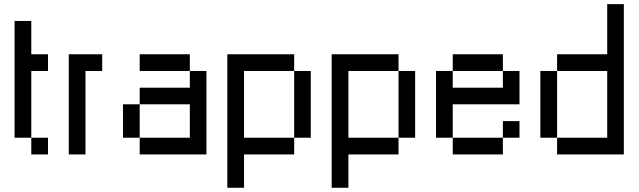

<svg xmlns="http://www.w3.org/2000/svg" viewBox="-20 -740 3060 920"><path d="M210 -399.9H129.9V-80.1H49.8V-639.6H129.9V-480H210ZM210 0H129.9V-80.1H210Z M309.6 -480H469.7V-399.9H389.6V0H309.6Z M889.6 -399.9H649.4V-480H889.6ZM649.4 -80.1H569.3V-240.2H649.4ZM889.6 -399.9H969.2V0H649.4V-80.1H889.6V-240.2H649.4V-319.8H889.6Z M1149.4 -399.9V-80.1H1389.6V0H1149.4V159.7H1069.3V-480H1389.6V-399.9ZM1469.2 -80.1H1389.6V-399.9H1469.2Z M1649.4 -399.9V-80.1H1889.6V0H1649.4V159.7H1569.3V-480H1889.6V-399.9ZM1969.2 -80.1H1889.6V-399.9H1969.2Z M2389.6 0H2149.4V-80.1H2389.6ZM2469.2 -80.1H2389.6V-159.7H2469.2ZM2389.6 -399.9H2149.4V-480H2389.6ZM2469.2 -240.2H2149.4V-80.1H2069.3V-399.9H2149.4V-319.8H2389.6V-399.9H2469.2Z M2649.4 -80.1H2569.3V-399.9H2649.4ZM2889.6 -720.2H2969.2V0H2649.4V-80.1H2889.6V-399.9H2649.4V-480H2889.6Z"/></svg>

Font: W95FA
Style: Regular
Weight: 400
Designer: FontsArena.com
Foundry: Alina Sava
Version: Version 1.002;Fontself Maker 3.4.0